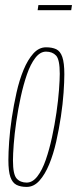

<svg xmlns="http://www.w3.org/2000/svg" viewBox="-20 -725 303 755"><path d="M85 10Q61 10 45 2Q29 -6 21 -28.5Q13 -51 13 -96Q13 -125 16 -168.5Q19 -212 26.5 -262Q34 -312 45 -361Q56 -410 72.5 -450Q89 -490 111 -514.5Q133 -539 161 -539Q185 -539 201 -531.5Q217 -524 225 -501Q233 -478 233 -433Q233 -404 230 -360.5Q227 -317 219.5 -267Q212 -217 201 -168Q190 -119 173.5 -79Q157 -39 135 -14.5Q113 10 85 10ZM85 -7Q108 -7 127 -31.5Q146 -56 160 -96.5Q174 -137 184.5 -185.5Q195 -234 202 -282.5Q209 -331 212 -371.5Q215 -412 215 -435Q215 -491 200.5 -506.5Q186 -522 161 -522Q138 -522 119 -497.5Q100 -473 86 -432.5Q72 -392 61.5 -343.5Q51 -295 44 -246.5Q37 -198 34 -158Q31 -118 31 -94Q31 -39 45.5 -23Q60 -7 85 -7ZM128 -685 131 -705H263L260 -685Z"/></svg>

Font: Georama
Style: Italic
Weight: 400
Width: 2
Italic angle: -9°
Designer: Jean-Baptiste Levee
Foundry: Production Type
Version: Version 1.000